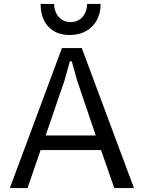

<svg xmlns="http://www.w3.org/2000/svg" viewBox="-20 -961 726 981"><path d="M496.1 -194.3H187.5L120.6 0H30.3L296.4 -715.3H397.9L664.6 0H564ZM469.2 -269 374.5 -548.3 346.7 -647.9H336.9L309.1 -548.3L213.4 -269ZM340.8 -848.1Q358.9 -848.1 374.5 -855Q390.1 -861.8 401.1 -874Q412.1 -886.2 418.5 -903.3Q424.8 -920.4 424.8 -940.9H494.1Q494.1 -906.2 483.2 -877Q472.2 -847.7 451.7 -826.7Q431.2 -805.7 401.9 -793.9Q372.6 -782.2 335.9 -782.2Q299.3 -782.2 271.7 -793.9Q244.1 -805.7 225.3 -826.7Q206.5 -847.7 197 -877Q187.5 -906.2 187.5 -940.9H256.8Q256.8 -920.4 263.2 -903.3Q269.5 -886.2 280.5 -874Q291.5 -861.8 306.9 -855Q322.3 -848.1 340.8 -848.1Z"/></svg>

Font: Proza Libre
Style: Regular
Weight: 400
Designer: Jasper de Waard
Foundry: Jasper de Waard
Version: Version 1.001; ttfautohint (v1.4.1.8-43bc)